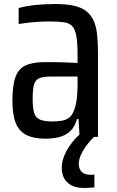

<svg xmlns="http://www.w3.org/2000/svg" viewBox="-20 -649 583 958"><path d="M206 43Q149 43 112.5 25Q76 7 59 -34Q42 -75 42 -146Q42 -222 57 -264Q72 -306 107.5 -322.5Q143 -339 204 -339Q218 -339 237 -339Q256 -339 277 -338.5Q298 -338 320 -337Q342 -336 367 -335V-378Q367 -435 361 -469Q355 -503 340.5 -518.5Q326 -534 298.5 -538Q271 -542 226 -542Q209 -542 184.5 -541Q160 -540 131.5 -537Q103 -534 73 -529V-609Q115 -620 160.5 -624.5Q206 -629 256 -629Q311 -629 348.5 -620.5Q386 -612 409.5 -594Q433 -576 446.5 -547.5Q460 -519 464.5 -476.5Q469 -434 469 -378V34H377L372 -55H364Q353 -15 330 6Q307 27 275.5 35Q244 43 206 43ZM242 -43Q270 -43 290.5 -47Q311 -51 325.5 -62.5Q340 -74 348 -95Q358 -119 362.5 -151Q367 -183 367 -224V-267H233Q194 -267 174.5 -258Q155 -249 149 -224.5Q143 -200 143 -155Q143 -110 150.5 -85.5Q158 -61 180 -52Q202 -43 242 -43ZM403 289Q360 289 335 275Q310 261 299 238.5Q288 216 288 189Q288 147 313 102Q338 57 378 21L450 33Q436 46 418 68.5Q400 91 386.5 118Q373 145 373 169Q373 192 386.5 207.5Q400 223 431 223Q433 223 439.5 223Q446 223 451 222V286Q433 287 423.5 288Q414 289 403 289Z"/></svg>

Font: Farlight84_Sys_V01
Style: Regular
Weight: 400
Designer: Ryoko NISHIZUKA  (kana, bopomofo & ideographs); Paul D. Hunt (Latin, Greek & Cyrillic); Sandoll Communications , Soo-you
Foundry: Adobe
Version: Version 2.004;October 29, 2024;FontCreator 14.0.0.2814 64-bi